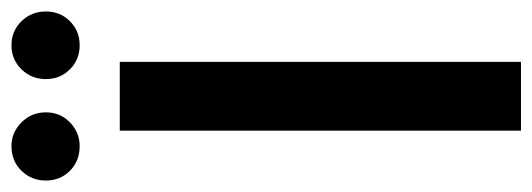

<svg xmlns="http://www.w3.org/2000/svg" viewBox="-341 -612 929 335"><g transform="rotate(-90 123.5 -444.5)"><path d="M63 0V-700H183V0ZM36 -770Q10 -770 -7 -787Q-24 -804 -24 -829Q-24 -854 -7 -871.5Q10 -889 36 -889Q60 -889 77.5 -871.5Q95 -854 95 -829Q95 -804 77.5 -787Q60 -770 36 -770ZM212 -770Q187 -770 170 -787Q153 -804 153 -829Q153 -854 170 -871.5Q187 -889 212 -889Q237 -889 254 -871.5Q271 -854 271 -829Q271 -804 254 -787Q237 -770 212 -770Z"/></g></svg>

Font: DM Sans 28pt SemiBold
Style: Regular
Weight: 600
Version: Version 4.004;gftools[0.9.30]